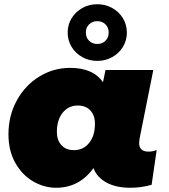

<svg xmlns="http://www.w3.org/2000/svg" viewBox="-20 -878 801 908"><path d="M721 -169 697 -4Q647 10 597 10Q528 10 483 -15Q438 -40 422 -83Q355 10 245 10Q189 10 137 -20Q85 -50 52.5 -107.5Q20 -165 20 -243Q20 -331 59.5 -403Q99 -475 166 -516Q233 -557 311 -557Q421 -557 467 -489L479 -547H705L640 -222Q638 -206 638 -202Q638 -161 682 -161Q705 -161 721 -169ZM429 -293Q429 -332 407.5 -355.5Q386 -379 348 -379Q304 -379 276.5 -345Q249 -311 249 -254Q249 -215 270.5 -191.5Q292 -168 330 -168Q374 -168 401.5 -202Q429 -236 429 -293ZM300 -724Q300 -761 318.5 -791.5Q337 -822 369 -840Q401 -858 440 -858Q479 -858 511 -840Q543 -822 561.5 -791.5Q580 -761 580 -724Q580 -687 561.5 -656.5Q543 -626 511 -608Q479 -590 440 -590Q401 -590 369 -608Q337 -626 318.5 -656.5Q300 -687 300 -724ZM494 -724Q494 -748 478.5 -763Q463 -778 440 -778Q417 -778 401.5 -763Q386 -748 386 -724Q386 -700 401.5 -685Q417 -670 440 -670Q463 -670 478.5 -685Q494 -700 494 -724Z"/></svg>

Font: Montserrat Alternates Black
Style: Italic
Weight: 900
Italic angle: -11.3°
Designer: Julieta Ulanovsky
Foundry: Julieta Ulanovsky
Version: Version 7.200